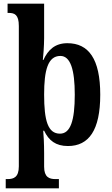

<svg xmlns="http://www.w3.org/2000/svg" viewBox="-20 -780 604 1040"><path d="M11 240H299V190H280C247 190 219 180 219 123V49C219 1 216 -58 214 -72H219C244 -19 282 11 348 11C461 11 523 -74 523 -267C523 -461 460 -546 345 -546C278 -546 240 -510 215 -455H212C214 -466 219 -535 219 -573V-760H21V-710H27C59 -710 82 -701 82 -639V121C82 180 54 190 22 190H11ZM305 -56C239 -56 219 -127 219 -268C219 -399 239 -477 307 -477C362 -477 385 -402 385 -267C385 -128 362 -56 305 -56Z"/></svg>

Font: Noto Serif Thai Condensed
Style: Bold
Weight: 700
Width: 3
Designer: Monotype Design Team
Foundry: Monotype Imaging Inc.
Version: Version 2.002